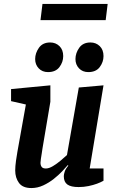

<svg xmlns="http://www.w3.org/2000/svg" viewBox="-20 -941 587 972"><path d="M111 -412 36 -429V-490L235 -509V-426L195 -189Q194 -180 191.5 -165.5Q189 -151 187 -137Q185 -123 185 -117Q185 -104 191 -96Q197 -88 212 -88Q228 -88 248 -100Q268 -112 287 -128Q306 -144 319 -156L379 -498L504 -509L434 -88H504V-26Q490 -18 471 -11Q452 -4 428 1Q404 6 378 6Q339 6 321 -7Q303 -20 303 -49Q303 -58 307.5 -72Q312 -86 326 -103L323 -105Q313 -93 295 -74Q277 -55 252.5 -35.5Q228 -16 199 -2.5Q170 11 139 11Q95 11 76 -15Q57 -41 57 -78Q57 -98 61 -127.5Q65 -157 68 -172ZM427 -576Q398 -576 380 -595Q362 -614 362 -642Q362 -672 381 -699Q400 -726 438 -726Q466 -726 485 -707.5Q504 -689 504 -657Q504 -627 485 -601.5Q466 -576 427 -576ZM223 -576Q194 -576 176 -595Q158 -614 158 -642Q158 -672 177 -699Q196 -726 234 -726Q262 -726 281 -707.5Q300 -689 300 -657Q300 -627 281 -601.5Q262 -576 223 -576ZM195 -921H525L515 -839H185Z"/></svg>

Font: Faustina VF Beta
Style: Italic
Weight: 400
Italic angle: -8°
Designer: Alfonso Garcia
Foundry: Omnibus-Type
Version: Version 1.006